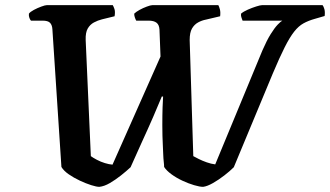

<svg xmlns="http://www.w3.org/2000/svg" viewBox="-20 -724 1279 744"><path d="M365 0Q354 0 333.5 -6.5Q313 -13 289.5 -24Q266 -35 246.5 -48.5Q227 -62 218 -77L183 -611Q182 -627 174 -635.5Q166 -644 145 -644H100Q97 -647 94 -654.5Q91 -662 92 -671Q97 -678 111 -685.5Q125 -693 140 -698.5Q155 -704 161 -704H417Q420 -699 423.5 -689Q427 -679 424 -661L375 -649Q359 -645 344 -637Q329 -629 320 -613.5Q311 -598 312 -569L332 -119Q340 -113 355 -105Q370 -97 386.5 -92Q403 -87 416 -86L602 -505L598 -609Q597 -628 586.5 -636Q576 -644 556 -644H508Q506 -647 503 -655Q500 -663 500 -671Q507 -678 520.5 -685.5Q534 -693 549 -698.5Q564 -704 570 -704H826Q829 -699 832 -688Q835 -677 833 -661L778 -648Q762 -645 747.5 -637Q733 -629 724 -613.5Q715 -598 715 -569L729 -119Q736 -115 750 -108Q764 -101 781 -95Q798 -89 814 -87L997 -529Q1014 -568 1029 -592Q1044 -616 1056 -628.5Q1068 -641 1074 -644H920Q919 -648 916 -655Q913 -662 914 -671Q923 -679 940 -686.5Q957 -694 973 -699Q989 -704 995 -704H1230Q1234 -699 1237 -688.5Q1240 -678 1238 -662L1200 -651Q1175 -644 1156 -633.5Q1137 -623 1120 -601.5Q1103 -580 1083.5 -541.5Q1064 -503 1037 -439L886 -76Q871 -61 849 -44Q827 -27 805 -14.5Q783 -2 767 0Q754 0 732 -6.5Q710 -13 686.5 -24Q663 -35 644 -49Q625 -63 616 -77Q616 -85 614.5 -97.5Q613 -110 612.5 -126Q612 -142 611 -160Q610 -178 609.5 -198Q609 -218 609 -239Q609 -280 610 -308.5Q611 -337 612 -350H607Q600 -334 592 -314.5Q584 -295 574 -272Q564 -249 553 -224.5Q542 -200 530.5 -175Q519 -150 508 -125Q497 -100 486 -76Q470 -61 448.5 -44Q427 -27 405.5 -14.5Q384 -2 365 0Z"/></svg>

Font: Texturina 12pt
Style: Bold Italic
Weight: 700
Italic angle: -11°
Designer: Guillermo Torres Carreño
Foundry: Omnibus-Type
Version: Version 1.002